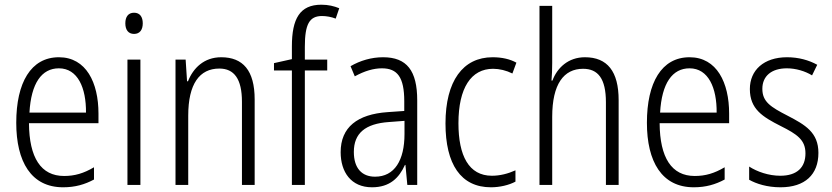

<svg xmlns="http://www.w3.org/2000/svg" viewBox="-20 -785 3530 815"><path d="M230 -542C111 -542 49 -434 49 -264C49 -99 112 10 248 10C299 10 340 -2 379 -23V-75C335 -49 297 -38 252 -38C154 -38 104 -115 103 -262H398V-303C398 -434 346 -542 230 -542ZM230 -495C310 -495 346 -412 345 -307H105C112 -432 157 -495 230 -495Z M549 -731C524 -731 512 -713 512 -686C512 -658 525 -641 549 -641C573 -641 586 -658 586 -686C586 -713 574 -731 549 -731ZM576 -532H521V0H576Z M919 -542C846 -542 800 -496 778 -440H774L768 -532H725V0H779V-294C779 -429 827 -494 911 -494C974 -494 1007 -450 1007 -353V0H1061V-363C1061 -486 1011 -542 919 -542Z M1369 -486V-532H1274V-586C1274 -682 1293 -717 1347 -717C1366 -717 1387 -713 1405 -706L1420 -750C1398 -759 1374 -765 1344 -765C1253 -765 1219 -706 1219 -588V-534L1143 -517V-486H1219V0H1274V-486Z M1606 -542C1557 -542 1509 -528 1468 -504L1486 -461C1528 -484 1566 -495 1601 -495C1667 -495 1696 -457 1696 -355V-314L1625 -309C1497 -300 1426 -245 1426 -139C1426 -55 1470 10 1559 10C1635 10 1674 -30 1699 -85H1701L1709 0H1751V-359C1751 -485 1707 -542 1606 -542ZM1631 -267 1697 -272V-216C1697 -105 1655 -35 1572 -35C1516 -35 1482 -71 1482 -140C1482 -219 1530 -260 1631 -267Z M2064 10C2101 10 2140 1 2168 -14V-62C2137 -48 2103 -39 2068 -39C1970 -39 1926 -124 1926 -262C1926 -412 1980 -493 2073 -493C2100 -493 2129 -486 2155 -473L2172 -519C2145 -534 2111 -542 2071 -542C1945 -542 1871 -441 1871 -261C1871 -88 1936 10 2064 10Z M2324 -518V-760H2270V0H2324V-289C2324 -428 2373 -493 2455 -493C2518 -493 2552 -452 2552 -351V0H2606V-360C2606 -482 2558 -542 2463 -542C2392 -542 2345 -497 2325 -443H2321C2323 -467 2324 -489 2324 -518Z M2907 -542C2788 -542 2726 -434 2726 -264C2726 -99 2789 10 2925 10C2976 10 3017 -2 3056 -23V-75C3012 -49 2974 -38 2929 -38C2831 -38 2781 -115 2780 -262H3075V-303C3075 -434 3023 -542 2907 -542ZM2907 -495C2987 -495 3023 -412 3022 -307H2782C2789 -432 2834 -495 2907 -495Z M3454 -136C3454 -223 3398 -255 3323 -294C3251 -331 3216 -353 3216 -408C3216 -463 3256 -495 3320 -495C3358 -495 3398 -483 3427 -465L3449 -510C3413 -530 3369 -542 3321 -542C3222 -542 3163 -487 3163 -407C3163 -322 3217 -289 3294 -250C3364 -215 3399 -191 3399 -134C3399 -75 3364 -39 3292 -39C3243 -39 3194 -56 3160 -78V-22C3190 -5 3236 10 3293 10C3397 10 3454 -44 3454 -136Z"/></svg>

Font: Noto Sans Thai Looped Condensed Light
Style: Regular
Weight: 300
Width: 3
Designer: Sasikarn Vongin, Ben Mitchell
Foundry: The Fontpad Ltd
Version: Version 1.001